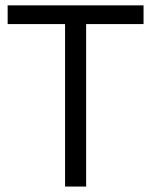

<svg xmlns="http://www.w3.org/2000/svg" viewBox="-20 -685 556 705"><path d="M296.3 -596.6V0H218.9V-596.6H8.1V-665.3H507.1V-596.6Z"/></svg>

Font: KhulaRegular
Style: Regular
Weight: 400
Designer: Erin McLaughlin, Steve Matteson
Version: Version 1.001;PS 1.0;hotconv 1.0.72;makeotf.lib2.5.5900; ttf